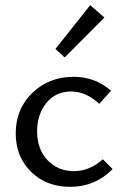

<svg xmlns="http://www.w3.org/2000/svg" viewBox="-20 -719 479 745"><path d="M231 -496 195 -529 330 -699 385 -651ZM252 6Q160 6 100.5 -52.5Q41 -111 41 -202Q41 -296 105.5 -358.5Q170 -421 266 -421Q349 -421 411 -367L365 -316Q314 -364 256 -364Q196 -364 160 -319.5Q124 -275 124 -210Q124 -140 164.5 -97.5Q205 -55 266 -55Q328 -55 379 -101L417 -63Q349 6 252 6Z"/></svg>

Font: EauTestInfant Medium
Style: Regular
Weight: 500
Designer: Christian Thalmann (Catharsis Fonts)
Version: Version 0.001;PS 000.001;hotconv 1.0.88;makeotf.lib2.5.64775